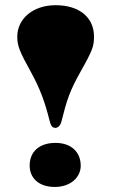

<svg xmlns="http://www.w3.org/2000/svg" viewBox="-20 -720 446 749"><path d="M196.3 -221.2C203.6 -221.2 215.8 -227.5 220.2 -248C241.2 -332 252 -365.2 295.9 -443.4C341.8 -524.9 346.7 -540.5 346.7 -577.6C346.7 -649.9 292 -699.7 196.8 -699.7C106.4 -699.7 47.4 -644.5 47.4 -577.6C47.4 -541.5 55.2 -521 100.1 -439.9C137.7 -372.1 156.2 -317.9 173.8 -248C178.7 -227.1 185.5 -221.2 196.3 -221.2ZM95.7 -74.2C95.7 -25.4 131.3 9.3 193.8 9.3C255.9 9.3 294.9 -28.8 294.9 -73.7C294.9 -122.6 262.2 -162.6 196.3 -162.6C134.3 -162.6 95.7 -128.9 95.7 -74.2Z"/></svg>

Font: Limelight
Style: Regular
Weight: 400
Designer: Nicole Fally
Foundry: Nicole Fally
Version: Version 1.002